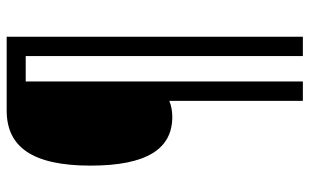

<svg xmlns="http://www.w3.org/2000/svg" viewBox="-196 -604 927 575"><g transform="rotate(-90 267.5 -316.5)"><path d="M445 127V-760H224C115 -760 59 -683 59 -509C59 -339 110 -264 205 -264C222 -264 239 -267 253 -273V127H311V-703H387V127Z"/></g></svg>

Font: Noto Sans Gurmukhi UI Condensed
Style: Regular
Weight: 400
Width: 3
Designer: Jelle Bosma - Monotype Design Team
Foundry: Monotype Imaging Inc.
Version: Version 2.004